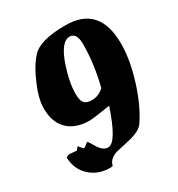

<svg xmlns="http://www.w3.org/2000/svg" viewBox="-165 -788 838 904"><g transform="rotate(-30 254.0 -336.5)"><path d="M186 5 187 6 184 5Q180 7 172 7Q107 7 63.5 -33Q20 -73 18 -137Q27 -145 39 -145Q45 -145 56.5 -143.5Q68 -142 73 -142Q77 -142 82.5 -150.5Q88 -159 90 -157L109 -135H112Q115 -135 125.5 -144Q136 -153 139 -153Q141 -153 162.5 -117Q184 -81 212 -81Q257 -81 313 -249Q216 -234 201 -234Q125 -234 82.5 -274.5Q40 -315 40 -391Q40 -444 72 -517Q101 -587 139 -629Q184 -680 324 -680Q508 -680 508 -474Q508 -387 474.5 -280Q441 -173 392 -102Q374 -77 322 -63Q278 -53 235 -43Q192 -28 186 5ZM322 -339V-337Q352 -456 352 -561Q352 -624 314 -624Q267 -624 232 -521Q204 -438 204 -377Q204 -344 213 -330Q225 -312 257 -312Q293 -312 322 -339Z"/></g></svg>

Font: Ode an Erik AH
Style: Regular
Weight: 400
Designer: Andreas Höfeld
Foundry: Fontgrube AH
Version: Version 2.00